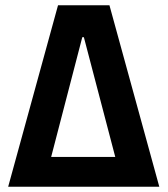

<svg xmlns="http://www.w3.org/2000/svg" viewBox="-20 -708 636 728"><path d="M11 0 200 -688H395L584 0ZM174 -113H417L298 -567H292Z"/></svg>

Font: Saira Semi Condensed SemiBold
Style: Regular
Weight: 600
Width: 4
Designer: Hector Gatti with collaboration of the Omnibus-Type team
Foundry: Omnibus-Type
Version: Version 1.001; ttfautohint (v1.8)